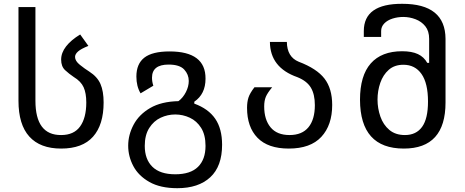

<svg xmlns="http://www.w3.org/2000/svg" viewBox="-20 -780 2440 1008"><path d="M301 0Q191 0 134 -63Q77 -126 77 -251V-743H166V-251Q166 -70 301 -71Q368 -71 400.5 -116Q433 -161 433 -242Q433 -291 419 -322Q405 -353 367 -376Q343 -392 322 -411.5Q301 -431 301 -467Q301 -503 327 -536.5Q353 -570 401 -599L444 -539Q406 -524 390 -510Q374 -496 374 -481Q374 -460 399.5 -439.5Q425 -419 449 -404Q491 -377 507.5 -339Q524 -301 524 -242Q524 -125 468.5 -62.5Q413 0 301 0Z M911 208Q822 208 764.5 175.5Q707 143 680 92Q653 41 653 -15Q653 -72 681.5 -125.5Q710 -179 768.5 -213Q827 -247 917 -249Q941 -267 956 -296.5Q971 -326 971 -355Q971 -389 947 -415Q923 -441 865 -441Q778 -441 778 -372Q778 -351 785 -330L718 -290Q696 -327 696 -378Q696 -445 738 -477.5Q780 -510 870 -510Q1060 -510 1059 -367Q1059 -286 1000 -246V-236Q1074 -209 1110 -156.5Q1146 -104 1146 -20Q1146 93 1084 150.5Q1022 208 911 208ZM1059 -14Q1059 -72 1036 -108.5Q1013 -145 976.5 -162Q940 -179 900 -179Q860 -179 823.5 -162Q787 -145 763.5 -108Q740 -71 740 -14Q740 56 780 95.5Q820 135 900 135Q980 135 1019.5 96Q1059 57 1059 -14Z M1496 0Q1387 0 1332 -56.5Q1277 -113 1277 -214Q1277 -245 1284.5 -268Q1292 -291 1316 -322H1409Q1384 -292 1375.5 -271.5Q1367 -251 1367 -221Q1367 -152 1400.5 -111.5Q1434 -71 1500 -71Q1566 -71 1599.5 -112Q1633 -153 1633 -228Q1633 -285 1612 -320Q1591 -355 1541 -375Q1398 -425 1397 -560H1486Q1487 -481 1548 -456Q1643 -420 1683.5 -367.5Q1724 -315 1724 -229Q1724 -123 1667 -61.5Q1610 0 1496 0Z M2100 0Q1871 0 1870 -256Q1870 -383 1926.5 -447Q1983 -511 2091 -511Q2142 -511 2174 -496Q2206 -481 2223 -450H2233V-576Q2233 -617 2213 -642Q2193 -667 2161.5 -679Q2130 -691 2097 -691Q2068 -691 2041 -682.5Q2014 -674 1997.5 -657Q1981 -640 1981 -617V-586H1890V-617Q1890 -761 2092 -760Q2318 -760 2319 -576V-242Q2319 0 2100 0ZM2106 -71Q2165 -71 2196 -114Q2227 -157 2227 -247Q2227 -343 2193 -391.5Q2159 -440 2098 -440Q2051 -440 2021 -413.5Q1991 -387 1976.5 -345Q1962 -303 1962 -257Q1962 -211 1977 -168Q1992 -125 2024 -98Q2056 -71 2106 -71Z"/></svg>

Font: PlemolJP35 Console
Style: Regular
Weight: 400
Version: v2.0.3; ttfautohint (v1.8.4.7-5d5b-dirty) -l 6 -r 45 -G 200 